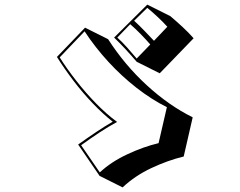

<svg xmlns="http://www.w3.org/2000/svg" viewBox="-20 -818 1040 833"><path d="M573 -550Q549 -578 525 -604Q501 -630 475 -655L619 -798L719 -748Q746 -725 771.5 -701.5Q797 -678 820 -652L673 -500ZM706 -702Q688 -722 664.5 -744Q641 -766 619 -784L562 -728Q585 -707 607 -684Q629 -661 648 -641ZM632 -625Q612 -648 590 -670.5Q568 -693 545 -713L489 -655Q510 -636 532 -611.5Q554 -587 573 -564ZM777 -139Q707 -122 636 -88.5Q565 -55 512 -5L412 -55L319 -191Q364 -223 400 -247Q436 -271 469 -290Q426 -324 382 -370Q338 -416 298.5 -468Q259 -520 227 -571L349 -698L449 -648Q521 -536 617 -448Q713 -360 816 -309ZM704 -353Q638 -386 573 -436.5Q508 -487 450.5 -549.5Q393 -612 347 -682L239 -569Q270 -520 311 -467.5Q352 -415 397.5 -368.5Q443 -322 488 -289Q451 -269 413 -244Q375 -219 332 -188L413 -70Q461 -115 531 -148Q601 -181 668 -197Z"/></svg>

Font: Rampart One
Style: Regular
Weight: 400
Designer: Fontworks Inc.
Foundry: Fontworks Inc.
Version: Version 1.100